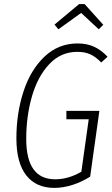

<svg xmlns="http://www.w3.org/2000/svg" viewBox="-20 -906 549 937"><path d="M505 -629 474 -601Q447 -629 420.5 -641Q394 -653 357 -653Q277 -653 220.5 -593Q164 -533 136 -436Q108 -339 108 -228Q108 -31 249 -31Q314 -31 377 -68L413 -324H304V-365H465L420 -44Q379 -18 333.5 -3.5Q288 11 245 11Q156 11 108 -50.5Q60 -112 60 -231Q60 -353 94.5 -459Q129 -565 197 -629.5Q265 -694 359 -694Q404 -694 439 -678Q474 -662 505 -629ZM265 -763 246 -786 366 -886H393L484 -785L462 -763L376 -843Z"/></svg>

Font: Fira Sans Extra Condensed ExtraLight
Style: Italic
Weight: 275
Width: 3
Italic angle: -8°
Designer: Carrois Corporate & Edenspiekermann AG
Foundry: Carrois Corporate GbR & Edenspiekermann AG
Version: Version 4.203